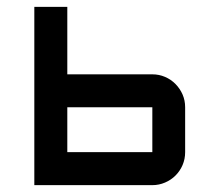

<svg xmlns="http://www.w3.org/2000/svg" viewBox="-20 -540 640 560"><path d="M176.3 -323.2H424.3Q443.8 -323.2 461.4 -315.7Q479 -308.1 491.9 -294.9Q504.9 -281.7 512.5 -264.4Q520 -247.1 520 -227.1V-96.2Q520 -76.2 512.5 -58.6Q504.9 -41 491.9 -28.1Q479 -15.1 461.4 -7.6Q443.8 0 424.3 0H80.1V-520H176.3ZM424.3 -227.1H176.3V-96.2H424.3Z"/></svg>

Font: Aldrich [RUS by Daymarius]
Style: Regular
Weight: 400
Designer: Matthew Desmond
Foundry: Matthew Desmond
Version: Version 1.002 August 24, 2018